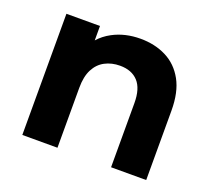

<svg xmlns="http://www.w3.org/2000/svg" viewBox="-98 -673 887 801"><g transform="rotate(20 345.5 -273.0)"><path d="M399 -546Q463 -546 513.5 -520.5Q564 -495 593 -442.5Q622 -390 622 -308V0H466V-285Q466 -349 437.5 -380Q409 -411 357 -411Q320 -411 290.5 -395.5Q261 -380 244.5 -348Q228 -316 228 -266V0H72V-538H221V-474Q244 -500 276 -517Q330 -546 399 -546Z"/></g></svg>

Font: Montserrat Z
Style: Bold
Weight: 700
Designer: Julieta Ulanovsky
Foundry: Julieta Ulanovsky
Version: Version 8.000